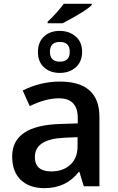

<svg xmlns="http://www.w3.org/2000/svg" viewBox="-20 -978 620 1008"><path d="M294.2 -654.3Q346.2 -654.3 346.2 -706.1Q346.2 -757.8 294.2 -757.8Q242.2 -757.8 242.2 -706.1Q242.2 -654.3 294.2 -654.3ZM377.9 -624.8Q344.7 -595.2 293.9 -595.2Q243.2 -595.2 211.2 -624.3Q179.2 -653.3 179.2 -705.1Q179.2 -756.8 211.2 -786.4Q243.2 -815.9 293 -815.9Q342.8 -815.9 377 -786.9Q411.1 -757.8 411.1 -706.1Q411.1 -654.3 377.9 -624.8ZM230 -856V-863.8Q277.8 -908.2 314.9 -958H461.9V-952.1Q433.1 -920.9 309.1 -856ZM163.1 -153.8Q163.1 -78.1 249 -78.1Q311 -78.1 349.1 -113Q387.2 -147.9 387.2 -210.9V-257.8L317.9 -254.9Q163.1 -248 163.1 -153.8ZM212.9 9.8Q134.8 9.8 89.4 -33.2Q43.9 -76.2 43.9 -156.7Q43.9 -319.3 294.9 -327.1L388.2 -330.1V-358.9Q388.2 -461.9 289.1 -461.9Q220.2 -461.9 136.2 -420.9L99.1 -502.9Q192.9 -549.8 293.9 -549.8Q502 -549.8 502 -363.8V0H419.9L397 -75.2H393.1Q327.6 9.8 212.9 9.8Z"/></svg>

Font: OpenSans-Semibold
Style: Regular
Weight: 600
Foundry: Ascender Corporation
Version: Version 1.10